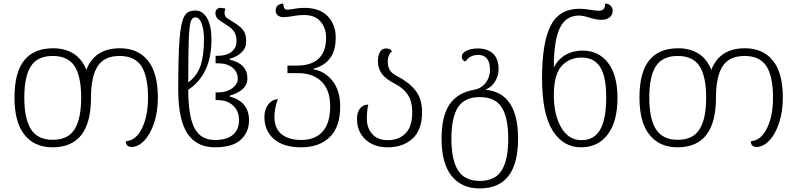

<svg xmlns="http://www.w3.org/2000/svg" viewBox="-20 -814 4460 1074"><path d="M61 -268Q61 -408 115 -476Q169 -544 278 -544Q344 -544 391.5 -514Q439 -484 463 -423Q509 -544 651 -544Q752 -544 807.5 -475Q863 -406 863 -268Q863 -189 842 -126Q821 -63 787 -27.5Q753 8 716 8Q684 8 684 -24Q741 -28 774.5 -97Q808 -166 808 -268Q808 -387 771 -444Q734 -501 649 -501Q564 -501 526.5 -444Q489 -387 489 -268Q489 10 274 10Q173 10 117 -60Q61 -130 61 -268ZM434 -268Q434 -387 397 -444Q360 -501 275 -501Q190 -501 153 -444Q116 -387 116 -268Q116 -149 153.5 -90.5Q191 -32 275 -32Q360 -32 397 -90.5Q434 -149 434 -268Z M977 -314Q977 -500 984 -591.5Q991 -683 1009 -719Q1020 -740 1035 -747.5Q1050 -755 1075 -755Q1114 -755 1138.5 -712Q1163 -669 1163 -593Q1163 -398 1033 -312Q1033 -172 1065 -103Q1084 -65 1113 -48Q1142 -31 1182 -31Q1249 -31 1283 -60Q1317 -89 1317 -141Q1317 -193 1284 -223.5Q1251 -254 1198 -254H1186V-297H1199Q1247 -297 1278.5 -320Q1310 -343 1310 -373Q1310 -412 1280 -436Q1250 -460 1198 -460H1186V-502H1199Q1248 -502 1275.5 -524.5Q1303 -547 1303 -584Q1303 -611 1292.5 -631.5Q1282 -652 1254 -670Q1210 -697 1197.5 -709.5Q1185 -722 1185 -740Q1185 -754 1193 -762Q1201 -770 1213 -770Q1223 -770 1241 -766Q1236 -751 1236 -744Q1236 -732 1240.5 -723Q1245 -714 1267 -702Q1305 -679 1323.5 -663Q1342 -647 1349.5 -629Q1357 -611 1357 -582Q1357 -546 1332 -521.5Q1307 -497 1265 -485V-480Q1364 -458 1364 -374Q1364 -308 1265 -279V-274Q1373 -245 1373 -141Q1373 -76 1327.5 -33Q1282 10 1181 10Q1080 10 1028.5 -67Q977 -144 977 -314ZM1121 -594Q1121 -648 1108 -682.5Q1095 -717 1073 -717Q1056 -717 1048 -696Q1039 -670 1036 -598Q1033 -526 1033 -353Q1081 -388 1101 -444.5Q1121 -501 1121 -594Z M1459 -160Q1459 -202 1480.5 -230Q1502 -258 1535 -259Q1526 -240 1520.5 -212.5Q1515 -185 1515 -161Q1515 -95 1555.5 -63Q1596 -31 1666 -31Q1742 -31 1784.5 -78Q1827 -125 1827 -219Q1827 -310 1779 -357.5Q1731 -405 1646 -405H1588V-447H1639Q1804 -447 1804 -604Q1804 -657 1773 -693.5Q1742 -730 1681 -730Q1652 -730 1625 -725Q1587 -718 1566 -718Q1547 -718 1534.5 -727.5Q1522 -737 1522 -753Q1522 -772 1532 -782Q1542 -792 1564 -794Q1566 -774 1571 -767Q1576 -760 1588 -760Q1596 -760 1620 -764Q1652 -770 1681 -770Q1769 -770 1813.5 -723Q1858 -676 1858 -604Q1858 -531 1826 -488Q1794 -445 1731 -429V-427Q1797 -416 1840 -361.5Q1883 -307 1883 -219Q1883 -104 1824.5 -47Q1766 10 1665 10Q1565 10 1512 -36.5Q1459 -83 1459 -160Z M1977 -149Q1977 -187 1994.5 -208Q2012 -229 2040 -229Q2032 -195 2032 -150Q2032 -99 2062 -64.5Q2092 -30 2149 -30Q2211 -30 2248.5 -68Q2286 -106 2286 -186Q2286 -246 2261.5 -283.5Q2237 -321 2190 -345Q2138 -371 2116 -401Q2094 -431 2094 -471Q2094 -504 2105.5 -523.5Q2117 -543 2140 -543Q2161 -543 2173 -528Q2149 -506 2149 -472Q2149 -442 2160.5 -422Q2172 -402 2207 -385Q2270 -352 2305.5 -306Q2341 -260 2341 -187Q2341 -87 2287.5 -38.5Q2234 10 2149 10Q2071 10 2024 -34Q1977 -78 1977 -149Z M2450 -38Q2450 -165 2495 -230.5Q2540 -296 2633 -312Q2672 -319 2696.5 -350.5Q2721 -382 2721 -423Q2721 -465 2704 -486Q2687 -507 2656 -507Q2608 -507 2584 -470Q2575 -472 2569 -479.5Q2563 -487 2563 -497Q2563 -517 2589 -530Q2615 -543 2653 -543Q2708 -543 2738.5 -513.5Q2769 -484 2769 -427Q2769 -389 2748.5 -357Q2728 -325 2695 -312Q2878 -296 2878 -38Q2878 240 2663 240Q2562 240 2506 170Q2450 100 2450 -38ZM2823 -38Q2823 -157 2786 -214Q2749 -271 2664 -271Q2579 -271 2542 -214Q2505 -157 2505 -38Q2505 81 2542.5 139.5Q2580 198 2664 198Q2749 198 2786 139.5Q2823 81 2823 -38Z M3012 -377Q3012 -575 3060 -670Q3108 -765 3222 -765Q3244 -765 3276 -760Q3312 -754 3329 -754Q3348 -754 3356.5 -763Q3365 -772 3365 -794Q3386 -793 3396.5 -781.5Q3407 -770 3407 -754Q3407 -729 3389 -716Q3371 -703 3345 -703Q3316 -703 3275 -716Q3240 -727 3219 -727Q3145 -727 3111.5 -657Q3078 -587 3078 -440H3080Q3103 -484 3144.5 -507.5Q3186 -531 3238 -531Q3328 -531 3381 -463Q3434 -395 3434 -266Q3434 -135 3380 -62.5Q3326 10 3230 10Q3130 10 3071 -84Q3012 -178 3012 -377ZM3371 -270Q3371 -385 3337.5 -438.5Q3304 -492 3233 -492Q3164 -492 3121 -444Q3078 -396 3078 -281Q3078 -172 3119 -101Q3160 -30 3233 -30Q3303 -30 3337 -88.5Q3371 -147 3371 -270Z M3557 -268Q3557 -408 3611 -476Q3665 -544 3774 -544Q3840 -544 3887.5 -514Q3935 -484 3959 -423Q4005 -544 4147 -544Q4248 -544 4303.5 -475Q4359 -406 4359 -268Q4359 -189 4338 -126Q4317 -63 4283 -27.5Q4249 8 4212 8Q4180 8 4180 -24Q4237 -28 4270.5 -97Q4304 -166 4304 -268Q4304 -387 4267 -444Q4230 -501 4145 -501Q4060 -501 4022.5 -444Q3985 -387 3985 -268Q3985 10 3770 10Q3669 10 3613 -60Q3557 -130 3557 -268ZM3930 -268Q3930 -387 3893 -444Q3856 -501 3771 -501Q3686 -501 3649 -444Q3612 -387 3612 -268Q3612 -149 3649.5 -90.5Q3687 -32 3771 -32Q3856 -32 3893 -90.5Q3930 -149 3930 -268Z"/></svg>

Font: Noto Serif Georgian Light
Style: Regular
Weight: 300
Designer: Monotype Design team
Foundry: Monotype Imaging Inc.
Version: Version 1.000